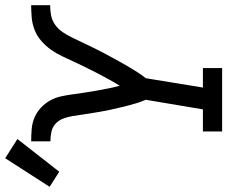

<svg xmlns="http://www.w3.org/2000/svg" viewBox="-172 -787 875 739"><g transform="rotate(-90 265.5 -417.5)"><path d="M129 0V-74H214L251 -294Q244 -310 238.5 -327.5Q233 -345 228.5 -362.5Q224 -380 220 -397.5Q216 -415 212 -433Q208 -451 205 -469Q202 -487 199 -505Q196 -523 193.5 -541Q191 -559 188 -577Q185 -595 178.5 -612Q172 -629 159 -641Q146 -653 128 -657Q110 -661 91 -661V-735Q115 -735 138.5 -733Q162 -731 183 -722Q204 -713 220.5 -697.5Q237 -682 248 -662.5Q259 -643 264 -620.5Q269 -598 272 -575Q275 -552 278.5 -529.5Q282 -507 286 -484Q290 -461 294.5 -438.5Q299 -416 305 -394Q318 -415 330 -437Q342 -459 353.5 -481Q365 -503 376 -525.5Q387 -548 397.5 -570.5Q408 -593 418.5 -615.5Q429 -638 443.5 -658.5Q458 -679 477.5 -696Q497 -713 520.5 -722Q544 -731 568 -733Q592 -735 615 -735V-662Q596 -662 576.5 -658.5Q557 -655 540 -643Q523 -631 511.5 -614Q500 -597 491 -578.5Q482 -560 473.5 -542Q465 -524 456 -505.5Q447 -487 438 -469Q429 -451 419 -433.5Q409 -416 399.5 -398Q390 -380 379.5 -362.5Q369 -345 358 -327.5Q347 -310 334 -294L298 -74H373V0ZM-26 -627 -84 -664 26 -835 100 -788Z"/></g></svg>

Font: Iosevka Etoile Oblique
Style: Regular
Weight: 400
Italic angle: -9°
Designer: Belleve Invis
Foundry: Belleve Invis
Version: Version 15.5.2; ttfautohint (v1.8.4)